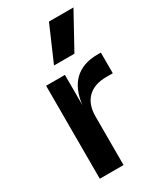

<svg xmlns="http://www.w3.org/2000/svg" viewBox="-204 -894 824 971"><g transform="rotate(-30 208.5 -408.5)"><path d="M284.2 -611.8H165L253.9 -816.9H397ZM217.8 0H79.1V-543H189V-366.2Q199.7 -457 248.8 -503.4Q297.9 -549.8 382.8 -549.8H402.8V-429.2H365.2Q294.4 -429.2 256.1 -391.4Q217.8 -353.5 217.8 -283.2Z"/></g></svg>

Font: Sora SemiBold
Style: Regular
Weight: 600
Designer: Jonathan Barnbrook, Julián Moncada
Foundry: Barnbrook Fonts
Version: Version 2.000